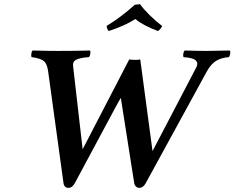

<svg xmlns="http://www.w3.org/2000/svg" viewBox="-20 -889 1124 920"><path d="M651.9 -604Q654.3 -590.3 659.4 -550Q664.6 -509.8 666 -500L710.9 -165L919.9 -564.9Q924.8 -574.2 925.3 -581.8Q925.8 -589.4 922.1 -594.5Q918.5 -599.6 912.8 -603.3Q907.2 -606.9 898.2 -609.4Q889.2 -611.8 880.1 -613Q871.1 -614.3 859.9 -615.2Q856.4 -619.6 858.2 -631.1Q859.9 -642.6 865.2 -647Q929.7 -645 971.2 -645Q1006.8 -645 1081.1 -647Q1085 -642.6 1083 -631.1Q1081.1 -619.6 1076.2 -615.2Q1039.6 -612.3 1015.4 -597.4Q991.2 -582.5 971.2 -546.9L678.2 -11.2Q666 11.2 647 11.2Q638.2 11.2 631.3 4.6Q624.5 -2 623 -12.2L567.9 -362.8Q565.9 -376.5 562.7 -396.2Q559.6 -416 559.1 -418.9H558.1Q557.6 -418.5 546.1 -397.9Q534.7 -377.4 528.8 -366.2L338.9 -12.2Q326.7 11.2 307.1 11.2Q298.3 11.2 292 5.4Q285.6 -0.5 284.2 -12.2L211.9 -538.1Q207.5 -580.1 191.9 -594.7Q176.3 -609.4 131.8 -615.2Q128.4 -619.6 130.1 -631.1Q131.8 -642.6 136.2 -647Q208.5 -645 257.8 -645Q340.8 -645 411.1 -647Q414.6 -642.6 412.8 -631.1Q411.1 -619.6 405.8 -615.2Q367.2 -612.8 347.4 -604Q327.6 -595.2 330.1 -573.2L376 -173.8L599.1 -604L608.4 -603Q618.2 -602.1 629.6 -602.1Q641.1 -602.1 651.9 -604ZM756.8 -764.2Q755.4 -759.3 748.8 -751.2Q742.2 -743.2 736.8 -740.2Q661.6 -769 628.9 -797.9Q579.6 -766.1 501 -740.2Q497.1 -743.2 494.1 -751Q491.2 -758.8 491.2 -765.1Q558.1 -805.2 626 -866.2L650.9 -869.1Q687.5 -818.8 756.8 -764.2Z"/></svg>

Font: Common Serif SemiBold
Style: Italic
Weight: 600
Italic angle: -12°
Designer: Philipp H. Poll, Khaled Hosny
Foundry: Stefan Peev, Context Ltd.
Version: Version 1.026